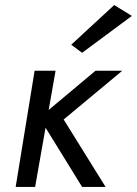

<svg xmlns="http://www.w3.org/2000/svg" viewBox="-20 -740 542 760"><path d="M200 -460 119 0H42L117 -460ZM464 -460 232 -267 398 0H305L136 -274L358 -460ZM305 -531 262 -563 432 -720 502 -677Z"/></svg>

Font: Jost
Style: Italic
Weight: 400
Italic angle: -5°
Version: Version 3.710